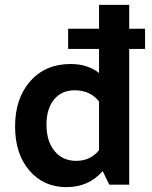

<svg xmlns="http://www.w3.org/2000/svg" viewBox="-20 -759 623 789"><path d="M253 10Q159 10 100.5 -58.5Q42 -127 42 -239Q42 -355 104.5 -425.5Q167 -496 270 -496Q341 -496 387 -459V-558H260V-641H387V-739H511V-641H576V-558H511V0H429L402 -56Q345 10 253 10ZM171 -247Q171 -179 204 -138.5Q237 -98 293 -98Q352 -98 387 -142V-342Q351 -388 287 -388Q233 -388 202 -350Q171 -312 171 -247Z"/></svg>

Font: Cantarell
Style: Bold
Weight: 700
Designer: Dave Crossland, Nikolaus Waxweiler, Florian Fecher, Jacques Le Bailly, Eben Sorkin, Alexei Vanyashin, Alexios Zavras, Em
Version: Version 0.303